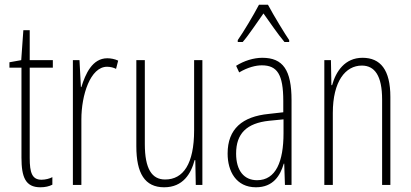

<svg xmlns="http://www.w3.org/2000/svg" viewBox="-20 -784 1743 814"><path d="M156 -22C116 -22 106 -52 106 -114V-497H204V-529H106V-656H79L70 -529L20 -520V-497H71V-116C71 -33 88 10 151 10C172 10 188 6 202 -1V-33C191 -27 173 -22 156 -22Z M435 -537C371 -537 342 -470 325 -415H323L317 -529H289V0H325V-278C325 -381 363 -501 434 -501C448 -501 463 -497 472 -492L481 -527C466 -534 449 -537 435 -537Z M838 -529H803V-232C803 -89 757 -23 680 -23C624 -23 594 -68 594 -173V-529H558V-164C558 -49 594 10 676 10C756 10 790 -48 805 -105H808L810 0H838Z M1116 -764H1078C1055 -720 1012 -648 988 -614V-606H1009C1036 -637 1071 -691 1097 -727C1125 -688 1158 -639 1186 -606H1206V-614C1190 -637 1141 -717 1116 -764ZM1092 -539C1055 -539 1014 -526 981 -505L994 -477C1031 -499 1065 -507 1090 -507C1155 -507 1181 -469 1181 -356V-308L1119 -301C1008 -290 945 -238 945 -133C945 -58 981 10 1065 10C1138 10 1168 -39 1183 -90H1185L1188 0H1216V-359C1216 -487 1180 -539 1092 -539ZM1121 -272 1182 -278V-219C1182 -100 1150 -20 1070 -20C1015 -20 981 -60 981 -133C981 -218 1026 -262 1121 -272Z M1517 -539C1442 -539 1404 -481 1388 -423H1385L1383 -529H1355V0H1391V-305C1391 -440 1445 -506 1514 -506C1568 -506 1600 -464 1600 -362V0H1635V-373C1635 -488 1593 -539 1517 -539Z"/></svg>

Font: Noto Sans Bengali ExtraCondensed ExtraLight
Style: Regular
Weight: 200
Width: 2
Designer: Joana Ranito - Universal Thirst; Jelle Bosma - Monotype Design Team
Foundry: Universal Thirst ehf.
Version: Version 3.000